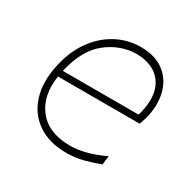

<svg xmlns="http://www.w3.org/2000/svg" viewBox="-120 -628 768 762"><g transform="rotate(30 264.0 -247.0)"><path d="M271.5 9Q193 9 140.8 -26.5Q88.5 -62 68.5 -125Q48.5 -188 66.5 -271Q81.5 -342 118 -394Q154.5 -446 206.5 -474.5Q258.5 -503 319.5 -503Q384.5 -503 424.5 -473.2Q464.5 -443.5 478.8 -394.5Q493 -345.5 481.5 -288Q479.5 -277 475 -262.2Q470.5 -247.5 466.5 -237H92Q77.5 -141 125 -82Q172.5 -23 271.5 -23Q304 -23 344 -33.5Q384 -44 424.5 -64L419.5 -23Q391 -12.5 353 -1.8Q315 9 271.5 9ZM317.5 -471Q242.5 -469 182 -420.5Q121.5 -372 97.5 -266H444.5Q449 -279.5 451.5 -293Q468 -374 432.2 -421.5Q396.5 -469 317.5 -471Z"/></g></svg>

Font: Commissioner Flair Thin
Style: Italic
Weight: 100
Italic angle: -12°
Designer: Kostas Bartsokas
Foundry: Kostas Bartsokas
Version: Version 1.000; ttfautohint (v1.8.3)